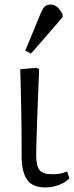

<svg xmlns="http://www.w3.org/2000/svg" viewBox="-20 -810 327 844"><path d="M179 14Q124 14 99.5 -19.5Q75 -53 75 -128Q75 -153 75 -184Q75 -215 74.5 -250Q74 -285 73.5 -320.5Q73 -356 72 -390.5Q71 -425 70.5 -455Q70 -485 69 -506L141 -512L152 -506Q151 -472 149 -429.5Q147 -387 145.5 -342Q144 -297 142.5 -255.5Q141 -214 140 -181Q139 -148 139 -130Q139 -80 154 -62Q169 -44 210 -44Q229 -44 243 -46.5Q257 -49 275 -56L285 -26Q274 -14 257 -5Q240 4 220 9Q200 14 179 14ZM116 -574 91 -587 157 -747Q166 -769 175 -779.5Q184 -790 201 -790Q218 -790 230.5 -780Q243 -770 255 -747V-734Z"/></svg>

Font: Literata 18pt Light
Style: Regular
Weight: 300
Designer: Latin by Veronika Burian and Jose Scaglione. Greek by Irene Vlachou. Cyrillic by Vera Evstafieva.
Foundry: TypeTogether
Version: Version 3.103;gftools[0.9.29]